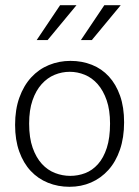

<svg xmlns="http://www.w3.org/2000/svg" viewBox="-20 -710 536 738"><path d="M457 -240Q457 -181 441 -134.5Q425 -88 396.5 -56.5Q368 -25 330 -8.5Q292 8 247 8Q203 8 164.5 -7.5Q126 -23 98 -53Q70 -83 54 -127.5Q38 -172 38 -230Q38 -289 54.5 -335Q71 -381 100 -412.5Q129 -444 168 -460Q207 -476 251 -476Q295 -476 333 -461Q371 -446 398.5 -416Q426 -386 441.5 -342Q457 -298 457 -240ZM403 -235Q403 -287 390 -324.5Q377 -362 355.5 -386.5Q334 -411 306 -422.5Q278 -434 248 -434Q218 -434 190 -422.5Q162 -411 140 -386.5Q118 -362 105 -324.5Q92 -287 92 -235Q92 -180 105.5 -142Q119 -104 141 -80Q163 -56 191.5 -45Q220 -34 250 -34Q280 -34 307.5 -44.5Q335 -55 356.5 -79Q378 -103 390.5 -141.5Q403 -180 403 -235ZM163 -556H121L211 -690H274ZM333 -556H291L381 -690H444Z"/></svg>

Font: Mukta Mahee ExtraLight
Style: Regular
Weight: 275
Designer: Shuchita Grover, Noopur Datye, Girish Dalvi, Yashodeep Gholap
Foundry: Ek Type
Version: Version 2.538;PS 1.000;hotconv 16.6.51;makeotf.lib2.5.65220;